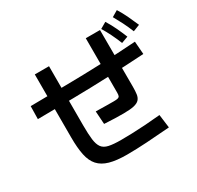

<svg xmlns="http://www.w3.org/2000/svg" viewBox="-189 -1069 1377 1345"><g transform="rotate(-30 500.0 -396.5)"><path d="M470 60Q385 60 330.5 44.5Q276 29 245 -5.5Q214 -40 202 -98Q190 -156 190 -240V-750H305V-270Q305 -200 310.5 -156.5Q316 -113 333 -89.5Q350 -66 386.5 -58Q423 -50 485 -50Q522 -50 572.5 -51.5Q623 -53 682.5 -57Q742 -61 804 -67L818 41Q721 49 631.5 54.5Q542 60 470 60ZM52 -468 54 -572Q197 -574 338.5 -575.5Q480 -577 623 -582.5Q766 -588 912 -598L920 -494Q774 -485 629.5 -479Q485 -473 341 -471Q197 -469 52 -468ZM591 -202Q563 -202 523.5 -203Q484 -204 437 -207L430 -312Q475 -311 513.5 -310.5Q552 -310 574 -310Q597 -310 608 -313Q619 -316 622.5 -324.5Q626 -333 626 -350V-791H741L742 -333Q742 -297 738.5 -272Q735 -247 721 -231.5Q707 -216 676.5 -209Q646 -202 591 -202ZM942 -665Q923 -712 903.5 -750.5Q884 -789 864 -824L913 -853Q938 -813 958 -770.5Q978 -728 996 -686ZM830 -635Q811 -682 792 -720.5Q773 -759 752 -793L802 -822Q827 -782 847 -739.5Q867 -697 884 -655Z"/></g></svg>

Font: Murecho Thin Medium
Style: Regular
Weight: 500
Version: Version 1.010